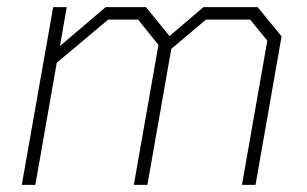

<svg xmlns="http://www.w3.org/2000/svg" viewBox="-20 -518 860 538"><path d="M129 -498H167L148 -389L276 -498H389L455 -417L550 -498H702L769 -416L696 0H658L729 -404L681 -463H557L460 -381L393 0H355L424 -392L367 -463H283L139 -342L79 0H41Z"/></svg>

Font: Chakra Petch ExtraLight
Style: Italic
Weight: 275
Italic angle: -10°
Designer: Katatrad Aksorn Co.,Ltd.
Foundry: Cadson Demak Co.,Ltd.
Version: Version 1.000; ttfautohint (v1.6)